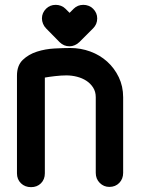

<svg xmlns="http://www.w3.org/2000/svg" viewBox="-20 -764 582 792"><path d="M170 -647Q162 -655 157.5 -666Q153 -677 153 -688Q153 -711 170 -728Q186 -744 210 -744Q221 -744 231.5 -740Q242 -736 250 -728L267 -711L284 -728Q300 -744 324 -744Q335 -744 345.5 -740Q356 -736 364 -728Q381 -711 381 -688Q381 -664 364 -647L307 -590Q288 -573 267 -573Q243 -573 226 -590ZM165 -49Q165 -24 149 -8Q133 8 108 8Q83 8 66.5 -8Q50 -24 50 -49V-452Q50 -494 74 -517Q98 -540 132.5 -551Q167 -562 205 -564Q243 -566 270 -566Q313 -566 352.5 -551.5Q392 -537 422 -510Q452 -483 470 -445.5Q488 -408 488 -363V-51Q488 -26 472 -9.5Q456 7 431 7Q408 7 391.5 -9.5Q375 -26 375 -51V-363Q375 -386 364 -403Q353 -420 336 -431Q319 -442 297.5 -447.5Q276 -453 254 -453Q233 -453 207 -450Q181 -447 165 -444Z"/></svg>

Font: VDS
Style: Bold
Weight: 700
Designer: artmaker
Foundry: artmaker
Version: Version 1.000 2009 initial release